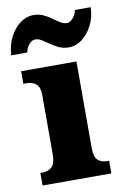

<svg xmlns="http://www.w3.org/2000/svg" viewBox="-115 -833 575 885"><g transform="rotate(-10 172.5 -390.5)"><path d="M11 0V-59H22Q49 -59 65.5 -75Q82 -91 82 -133V-410Q82 -448 65 -462.5Q48 -477 22 -477H5V-536H264V-130Q264 -89 280.5 -74Q297 -59 323 -59H333V0ZM242 -606Q216 -606 195.5 -615.5Q175 -625 157.5 -637.5Q140 -650 124.5 -659.5Q109 -669 94 -669Q78 -669 64.5 -652.5Q51 -636 48 -616H-27Q-25 -662 -6 -699.5Q13 -737 42.5 -759Q72 -781 106 -781Q131 -781 151.5 -771.5Q172 -762 189 -749.5Q206 -737 221.5 -727.5Q237 -718 252 -718Q267 -718 281 -734.5Q295 -751 298 -771H372Q371 -725 352 -687.5Q333 -650 304 -628Q275 -606 242 -606Z"/></g></svg>

Font: Noto Serif SemiCondensed Black
Style: Regular
Weight: 900
Width: 4
Designer: Monotype Design Team
Foundry: Monotype Imaging Inc.
Version: Version 2.014; ttfautohint (v1.8.4.7-5d5b)